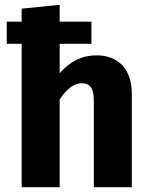

<svg xmlns="http://www.w3.org/2000/svg" viewBox="-20 -778 626 798"><path d="M381 -548C320 -548 272 -523 228 -474V-596H360V-688H228V-758L70 -742V-688H8V-596H70V0H228V-364C257 -409 288 -432 320 -432C352 -432 370 -414 370 -361V0H528V-388C528 -489 473 -548 381 -548Z"/></svg>

Font: Fira Sans
Style: Bold
Weight: 700
Designer: Carrois Corporate & Edenspiekermann AG
Foundry: Carrois Corporate GbR & Edenspiekermann AG
Version: Version 4.203